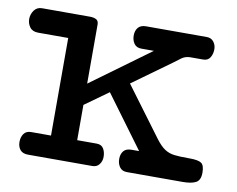

<svg xmlns="http://www.w3.org/2000/svg" viewBox="-68 -638 891 723"><g transform="rotate(10 377.0 -276.5)"><path d="M81.1 0Q60.5 0 50.8 -11.7Q41 -23.4 41 -42Q41 -60.1 50 -73Q59.1 -85.9 78.1 -85.9H153.8V-459H39.1Q17.1 -459 6.8 -472.9Q-3.4 -486.8 -3.4 -503.9Q-3.4 -522 7.3 -537.1Q18.1 -552.2 37.6 -552.2H220.7Q234.4 -552.2 244.1 -547.4Q253.9 -542.5 253.9 -528.3V-302.2L480 -467.3H432.1Q413.1 -467.3 404.1 -480.2Q395 -493.2 395 -511.2Q395 -529.8 404.8 -541.5Q414.6 -553.2 435.1 -553.2H667Q684.1 -553.2 693.6 -541Q703.1 -528.8 703.1 -512.7Q703.1 -494.6 694.8 -481Q686.5 -467.3 668 -467.3H620.1Q600.6 -467.3 586.2 -456.8Q571.8 -446.3 559.1 -436.5L412.6 -330.6L552.7 -142.1Q570.8 -118.2 587.2 -107.4Q603.5 -96.7 624 -94.2Q644.5 -91.8 675.8 -91.8H683.1Q715.8 -91.8 727.8 -83.5Q739.7 -75.2 739.7 -46.9Q739.7 -18.1 722.4 -9Q705.1 0 671.9 0H459Q440.4 0 431.2 -12.9Q421.9 -25.9 421.9 -43.9Q421.9 -62.5 431.4 -74.2Q440.9 -85.9 461.9 -85.9H490.7L343.8 -285.2L253.9 -220.7V-85.9H328.1Q346.7 -85.9 354.7 -72.8Q362.8 -59.6 362.8 -41Q362.8 -24.9 353.5 -12.5Q344.2 0 327.1 0Z"/></g></svg>

Font: Cutive
Style: Regular
Weight: 400
Version: Version 1.100; ttfautohint (v1.8.4.7-5d5b)